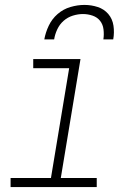

<svg xmlns="http://www.w3.org/2000/svg" viewBox="-20 -760 540 780"><path d="M23 0V-37H187L261 -483H115V-520H307L227 -37H373V0ZM160 -600Q165 -628 178 -655.5Q191 -683 214 -703Q237 -723 266 -731.5Q295 -740 323 -740Q351 -740 377 -731.5Q403 -723 420 -703Q437 -683 441 -655.5Q445 -628 440 -600H400Q403 -620 400.5 -640.5Q398 -661 386.5 -675.5Q375 -690 356 -696.5Q337 -703 317 -703Q297 -703 276 -696.5Q255 -690 238.5 -675.5Q222 -661 212.5 -640.5Q203 -620 200 -600Z"/></svg>

Font: Iosevka SS18 Extralight
Style: Italic
Weight: 200
Italic angle: -9°
Monospace: yes
Designer: Belleve Invis
Foundry: Belleve Invis
Version: Version 25.1.1; ttfautohint (v1.8.4)